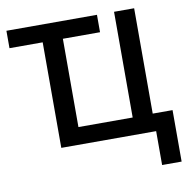

<svg xmlns="http://www.w3.org/2000/svg" viewBox="-95 -808 1083 1098"><g transform="rotate(-10 446.0 -258.5)"><path d="M755.9 -102.1H871.1V196.8H757.8V0H207V-612.8H14.2V-713.9H540V-612.8H324.2V-100.1H639.2V-713.9H755.9Z"/></g></svg>

Font: JBL Sans
Style: Semibold
Weight: 600
Version: Version 1.10